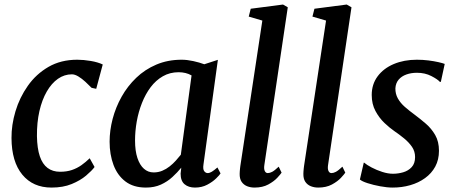

<svg xmlns="http://www.w3.org/2000/svg" viewBox="-20 -838 2061 868"><path d="M213 10Q129 10 80.8 -48.5Q32.5 -107 32 -214Q31.5 -273 50 -335Q68.5 -397 105.8 -450Q143 -503 199 -535.5Q255 -568 329.5 -568Q357.5 -568 390 -562.5Q422.5 -557 444.5 -546.5L415 -436.5L394 -441Q381.5 -454 366 -468.2Q350.5 -482.5 334.5 -492.2Q318.5 -502 305 -502Q271 -502 242 -481.8Q213 -461.5 191.5 -424.2Q170 -387 158.2 -335.8Q146.5 -284.5 147 -222.5Q148 -167 160 -131.5Q172 -96 195 -78.8Q218 -61.5 251.5 -61.5Q282 -61.5 305.2 -69.5Q328.5 -77.5 348 -91.2Q367.5 -105 385.5 -122.5L407.5 -83Q395 -66 369 -44Q343 -22 304 -6Q265 10 213 10Z M900 -95.5Q896.5 -73 903.2 -64.2Q910 -55.5 919 -55.5Q927.5 -55.5 937.8 -61.8Q948 -68 963 -81L977 -54Q973 -47 957.2 -31.5Q941.5 -16 917 -3Q892.5 10 861.5 10Q832.5 10 814.5 -5Q796.5 -20 796.5 -53L799.5 -80Q782 -58.5 759.5 -37.8Q737 -17 707.5 -3.5Q678 10 639.5 10Q583.5 10 547.2 -17.5Q511 -45 493.2 -92.2Q475.5 -139.5 475.5 -197.5Q475.5 -248 489.2 -300.5Q503 -353 529.8 -400.8Q556.5 -448.5 595.8 -486.2Q635 -524 686.8 -546Q738.5 -568 801.5 -568Q825.5 -568 854 -561.8Q882.5 -555.5 903.5 -547.5L965 -567.5ZM846 -497Q833 -504.5 818.2 -508Q803.5 -511.5 787.5 -511.5Q748 -511.5 716.2 -493.2Q684.5 -475 661 -443.8Q637.5 -412.5 621.8 -372.5Q606 -332.5 598.2 -288.8Q590.5 -245 590.5 -203Q590.5 -156 601.2 -123.8Q612 -91.5 630.8 -75Q649.5 -58.5 674.5 -58.5Q695.5 -58.5 713.5 -66Q731.5 -73.5 747 -85.8Q762.5 -98 775 -112Q787.5 -126 797.5 -138.5Z M1175 -91.5Q1172.5 -74.5 1177 -65Q1181.5 -55.5 1190.5 -55.5Q1199.5 -55.5 1210.5 -61.2Q1221.5 -67 1240 -84.5L1253 -57.5Q1248.5 -50.5 1233.5 -34.2Q1218.5 -18 1192.8 -4Q1167 10 1130.5 10Q1112.5 10 1097 3.8Q1081.5 -2.5 1072.2 -16.2Q1063 -30 1063.5 -52.5Q1063.5 -57 1064 -63.5Q1064.5 -70 1065.2 -76.8Q1066 -83.5 1066.5 -87.5L1166 -745L1104.5 -763L1113.5 -798.5L1259.5 -817.5L1281 -805Z M1463 -91.5Q1460.5 -74.5 1465 -65Q1469.5 -55.5 1478.5 -55.5Q1487.5 -55.5 1498.5 -61.2Q1509.5 -67 1528 -84.5L1541 -57.5Q1536.5 -50.5 1521.5 -34.2Q1506.5 -18 1480.8 -4Q1455 10 1418.5 10Q1400.5 10 1385 3.8Q1369.5 -2.5 1360.2 -16.2Q1351 -30 1351.5 -52.5Q1351.5 -57 1352 -63.5Q1352.5 -70 1353.2 -76.8Q1354 -83.5 1354.5 -87.5L1454 -745L1392.5 -763L1401.5 -798.5L1547.5 -817.5L1569 -805Z M1973 -468H1968.5Q1958.5 -479.5 1930 -494.2Q1901.5 -509 1865 -509Q1838.5 -509 1817 -501.2Q1795.5 -493.5 1782.2 -478Q1769 -462.5 1767.5 -439Q1767 -414 1778.5 -393.2Q1790 -372.5 1810.2 -354.8Q1830.5 -337 1854.5 -319.5Q1880 -300.5 1905.2 -278.8Q1930.5 -257 1947.5 -227.5Q1964.5 -198 1964.5 -156.5Q1964.5 -116 1947.8 -85Q1931 -54 1901.5 -32.8Q1872 -11.5 1834.5 -0.8Q1797 10 1755.5 10Q1730 10 1699 4.2Q1668 -1.5 1642.2 -9.8Q1616.5 -18 1607 -26.5L1624.5 -102.5H1626.5Q1638 -92.5 1660.2 -80.8Q1682.5 -69 1708.2 -60.8Q1734 -52.5 1756.5 -52.5Q1780 -52.5 1803 -59.2Q1826 -66 1841.2 -82.5Q1856.5 -99 1856.5 -128Q1856.5 -153.5 1842.8 -173.8Q1829 -194 1807.5 -211.8Q1786 -229.5 1762.5 -245.5Q1742 -259.5 1718.2 -282Q1694.5 -304.5 1677.5 -336Q1660.5 -367.5 1660.5 -408.5Q1660.5 -457 1687.2 -493Q1714 -529 1760.2 -548.5Q1806.5 -568 1864.5 -568Q1891 -568 1916.8 -564.8Q1942.5 -561.5 1962.2 -557Q1982 -552.5 1990.5 -549Z"/></svg>

Font: Merriweather Medium
Style: Italic
Weight: 500
Italic angle: -7.8°
Version: Version 2.101